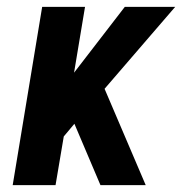

<svg xmlns="http://www.w3.org/2000/svg" viewBox="-20 -540 540 560"><path d="M17 0 103 -520H228L196 -328L344 -520H491L285 -281L405 0H273L197 -179L166 -142L142 0Z"/></svg>

Font: Iosevka SS04 Extrabold
Style: Italic
Weight: 800
Italic angle: -9°
Monospace: yes
Designer: Belleve Invis
Foundry: Belleve Invis
Version: Version 19.0.0; ttfautohint (v1.8.4)